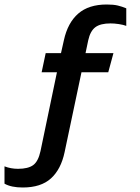

<svg xmlns="http://www.w3.org/2000/svg" viewBox="-85 -710 622 853"><path d="M16 123Q-35 123 -65 106V29Q-37 40 -5 40Q40 40 62.5 23.5Q85 7 95 -39L168 -389H100L118 -474H186L199 -532Q216 -609 262.5 -649.5Q309 -690 389 -690Q419 -690 438 -685.5Q457 -681 476 -673V-595Q463 -600 443 -603Q423 -606 406 -606Q361 -606 338.5 -589Q316 -572 307 -531L295 -474H419L396 -389H277L202 -34Q186 42 141.5 82.5Q97 123 16 123Z"/></svg>

Font: Kanit
Style: Regular
Weight: 400
Designer: Katatrad Team
Foundry: CadsonDemak
Version: Version 2.000; ttfautohint (v1.8.3)